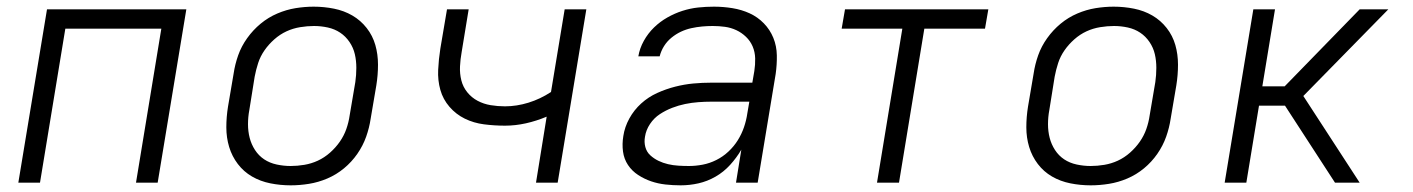

<svg xmlns="http://www.w3.org/2000/svg" viewBox="-20 -548 4240 576"><path d="M35 0 121 -520H539L453 0H388L464 -462H176L100 0Z M852 8Q821 8 791 2Q761 -4 736 -18.5Q711 -33 693.5 -56Q676 -79 667.5 -107Q659 -135 659 -166Q659 -197 664 -228L681 -328Q685 -355 694.5 -382Q704 -409 721.5 -433.5Q739 -458 762 -477Q785 -496 812 -507.5Q839 -519 866.5 -523.5Q894 -528 921 -528Q952 -528 982 -522Q1012 -516 1037 -501.5Q1062 -487 1080 -464Q1098 -441 1106 -413Q1114 -385 1114 -354Q1114 -323 1109 -292L1092 -192Q1088 -165 1078.5 -138Q1069 -111 1052 -86.5Q1035 -62 1012 -43Q989 -24 962 -12.5Q935 -1 907 3.5Q879 8 852 8ZM852 -50Q872 -50 893 -53.5Q914 -57 933.5 -66Q953 -75 970 -90Q987 -105 999.5 -123Q1012 -141 1019 -161Q1026 -181 1029 -202L1046 -302Q1049 -323 1049 -344.5Q1049 -366 1044.5 -385.5Q1040 -405 1028.5 -422Q1017 -439 1000.5 -450Q984 -461 963.5 -465.5Q943 -470 922 -470Q902 -470 880.5 -466.5Q859 -463 839.5 -454Q820 -445 803 -430Q786 -415 773.5 -397Q761 -379 754.5 -359Q748 -339 744 -318L728 -218Q724 -197 724 -175.5Q724 -154 729 -134.5Q734 -115 745 -98Q756 -81 772.5 -70Q789 -59 810 -54.5Q831 -50 852 -50Z M1588 0 1620 -198Q1589 -185 1557.5 -178Q1526 -171 1495 -171Q1463 -171 1432 -175Q1401 -179 1374.5 -192Q1348 -205 1328.5 -227.5Q1309 -250 1301 -278.5Q1293 -307 1294.5 -338.5Q1296 -370 1301 -402L1321 -520H1386L1365 -392Q1361 -370 1360 -348.5Q1359 -327 1364 -307Q1369 -287 1382 -271Q1395 -255 1413 -245.5Q1431 -236 1452 -232.5Q1473 -229 1495 -229Q1530 -229 1565.5 -240Q1601 -251 1633 -272L1674 -520H1739L1653 0Z M2022 8Q1999 8 1976.5 5.5Q1954 3 1933.5 -4Q1913 -11 1894.5 -23Q1876 -35 1864 -53Q1852 -71 1849 -93.5Q1846 -116 1850 -140Q1854 -167 1868 -192.5Q1882 -218 1903.5 -237.5Q1925 -257 1951.5 -269Q1978 -281 2005.5 -288Q2033 -295 2060 -297.5Q2087 -300 2114 -300H2237L2243 -335Q2246 -354 2245.5 -373Q2245 -392 2238 -408.5Q2231 -425 2218 -437.5Q2205 -450 2189 -457.5Q2173 -465 2155 -467.5Q2137 -470 2118 -470Q2102 -470 2086 -468.5Q2070 -467 2054 -463.5Q2038 -460 2023 -453Q2008 -446 1994.5 -435Q1981 -424 1972 -409.5Q1963 -395 1959 -379H1895Q1899 -403 1911.5 -425.5Q1924 -448 1942 -465.5Q1960 -483 1982 -495.5Q2004 -508 2027.5 -515.5Q2051 -523 2074.5 -525.5Q2098 -528 2122 -528Q2150 -528 2177.5 -523.5Q2205 -519 2229 -508Q2253 -497 2271.5 -478Q2290 -459 2300 -434.5Q2310 -410 2310.5 -382Q2311 -354 2307 -326L2253 0H2188L2204 -99Q2190 -75 2170.5 -53.5Q2151 -32 2126.5 -18Q2102 -4 2075.5 2Q2049 8 2022 8ZM2047 -50Q2067 -50 2088 -54Q2109 -58 2129 -68Q2149 -78 2165.5 -93.5Q2182 -109 2193.5 -127.5Q2205 -146 2212 -166.5Q2219 -187 2222 -208L2228 -243H2114Q2095 -243 2075 -241.5Q2055 -240 2035.5 -236Q2016 -232 1996.5 -224.5Q1977 -217 1959.5 -205.5Q1942 -194 1930 -176Q1918 -158 1915 -138Q1912 -122 1916 -107Q1920 -92 1931 -82Q1942 -72 1955.5 -65.5Q1969 -59 1984 -55.5Q1999 -52 2015 -51Q2031 -50 2047 -50Z M2611 0 2687 -462H2505L2515 -520H2945L2935 -462H2753L2677 0Z M3252 8Q3221 8 3191 2Q3161 -4 3136 -18.5Q3111 -33 3093.5 -56Q3076 -79 3067.5 -107Q3059 -135 3059 -166Q3059 -197 3064 -228L3081 -328Q3085 -355 3094.5 -382Q3104 -409 3121.5 -433.5Q3139 -458 3162 -477Q3185 -496 3212 -507.5Q3239 -519 3266.5 -523.5Q3294 -528 3321 -528Q3352 -528 3382 -522Q3412 -516 3437 -501.5Q3462 -487 3480 -464Q3498 -441 3506 -413Q3514 -385 3514 -354Q3514 -323 3509 -292L3492 -192Q3488 -165 3478.5 -138Q3469 -111 3452 -86.5Q3435 -62 3412 -43Q3389 -24 3362 -12.5Q3335 -1 3307 3.5Q3279 8 3252 8ZM3252 -50Q3272 -50 3293 -53.5Q3314 -57 3333.5 -66Q3353 -75 3370 -90Q3387 -105 3399.5 -123Q3412 -141 3419 -161Q3426 -181 3429 -202L3446 -302Q3449 -323 3449 -344.5Q3449 -366 3444.5 -385.5Q3440 -405 3428.5 -422Q3417 -439 3400.5 -450Q3384 -461 3363.5 -465.5Q3343 -470 3322 -470Q3302 -470 3280.5 -466.5Q3259 -463 3239.5 -454Q3220 -445 3203 -430Q3186 -415 3173.5 -397Q3161 -379 3154.5 -359Q3148 -339 3144 -318L3128 -218Q3124 -197 3124 -175.5Q3124 -154 3129 -134.5Q3134 -115 3145 -98Q3156 -81 3172.5 -70Q3189 -59 3210 -54.5Q3231 -50 3252 -50Z M3654 0 3740 -520H3805L3767 -289H3834L4059 -520H4145L3890 -260L4059 0H3985L3835 -231H3757L3719 0Z"/></svg>

Font: Iosevka Light Extended Oblique
Style: Regular
Weight: 300
Width: 7
Italic angle: -9°
Monospace: yes
Designer: Belleve Invis
Foundry: Belleve Invis
Version: Version 32.5.0; ttfautohint (v1.8.4)